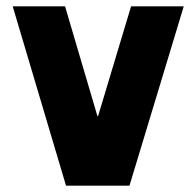

<svg xmlns="http://www.w3.org/2000/svg" viewBox="-20 -585 619 605"><path d="M188 0 20 -565H185L287 -219H289L393 -565H559L388 0Z"/></svg>

Font: Tajawal Black
Style: Regular
Weight: 900
Designer: Boutros Fonts
Foundry: Created by Boutros International 2017
Version: Version 1.700